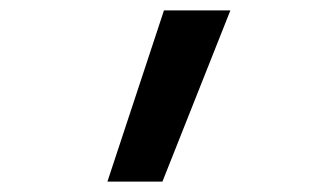

<svg xmlns="http://www.w3.org/2000/svg" viewBox="-20 -172 640 370"><path d="M187 178 296 -152H424L293 178Z"/></svg>

Font: Zed Mono Semibold Extended
Style: Regular
Weight: 600
Width: 7
Monospace: yes
Designer: Belleve Invis
Foundry: Belleve Invis
Version: Version 1.0.0; ttfautohint (v1.8.4)